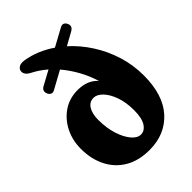

<svg xmlns="http://www.w3.org/2000/svg" viewBox="-220 -844 952 952"><g transform="rotate(-45 256.0 -368.0)"><path d="M93.5 -548.5Q83 -573 106 -586L182.5 -627.5Q149.5 -656 115 -674Q94.5 -684 86.8 -694.2Q79 -704.5 79.5 -716Q79.5 -728.5 92 -738Q104.5 -747.5 131.5 -743.5Q209 -731 281.5 -681.5L372.5 -731Q386.5 -739 396 -734.5Q405.5 -730 410 -719Q421 -695.5 394.5 -681L328.5 -644.5Q377.5 -600.5 415.2 -542Q453 -483.5 474.5 -415Q496 -346.5 496 -272.5Q496 -136 429.8 -63.2Q363.5 9.5 254.5 9.5Q180 9.5 127 -21.5Q74 -52.5 45.8 -108Q17.5 -163.5 17.5 -236Q17.5 -295 42.2 -344.5Q67 -394 111 -423.8Q155 -453.5 212.5 -453.5Q281.5 -453.5 319 -410.5Q304.5 -459 279.5 -504.2Q254.5 -549.5 222.5 -587L128.5 -535.5Q116.5 -529 107.2 -533.5Q98 -538 93.5 -548.5ZM180 -276Q180 -220.5 194.2 -175Q208.5 -129.5 231.2 -102.2Q254 -75 278.5 -75Q305 -75 322.5 -102.2Q340 -129.5 340 -184Q340 -240 325 -281.8Q310 -323.5 287.2 -347Q264.5 -370.5 241 -370.5Q212 -370.5 196 -345Q180 -319.5 180 -276Z"/></g></svg>

Font: Fraunces 144pt S100
Style: Bold
Weight: 700
Version: Version 1.000; ttfautohint (v1.8.3)